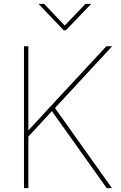

<svg xmlns="http://www.w3.org/2000/svg" viewBox="-20 -965 621 985"><path d="M123 -261.7 115.7 -285.2Q145 -316.9 171.9 -345.9Q198.7 -375 225.6 -404.3Q252.4 -433.6 281.7 -464.8L525.4 -727.5H555.2L255.9 -404.3L250 -398.9ZM103 0V-727.5H125.5V-468.8V-289.1V-273.4V0ZM527.3 0 240.2 -403.3 258.3 -416 554.2 0ZM206.1 -945.3 312 -834 418.5 -945.3H446.3V-943.4L317.9 -809.6H306.6L179.2 -943.4V-945.3Z"/></svg>

Font: Inter 20pt Thin
Style: Regular
Weight: 250
Version: Version 4.001;git-66647c0bb